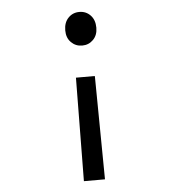

<svg xmlns="http://www.w3.org/2000/svg" viewBox="-50 -541 700 775"><g transform="rotate(-5 300.0 -153.0)"><path d="M236.8 -424.8Q236.8 -456.5 254.9 -475.3Q272.9 -494.1 299.8 -494.1Q326.7 -494.1 344.7 -475.3Q362.8 -456.5 362.8 -424.8Q362.8 -394.5 344.5 -376.2Q326.2 -357.9 299.8 -357.9Q273.4 -357.9 255.1 -376.2Q236.8 -394.5 236.8 -424.8ZM258.8 188 263.2 -231H339.8L344.2 188Z"/></g></svg>

Font: Office Code Pro D Light
Style: Regular
Weight: 300
Designer: Nathan Rutzky & Paul D. Hunt
Foundry: Adobe Systems Incorporated
Version: Version 1.004;PS 001.004;hotconv 1.0.70;makeotf.lib2.5.58329